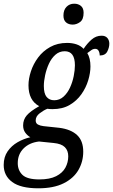

<svg xmlns="http://www.w3.org/2000/svg" viewBox="-57 -778 611 1038"><path d="M150 240Q55 240 9 206Q-37 172 -37 114Q-37 71 -16 40.5Q5 10 38 -9Q71 -28 107 -36Q91 -45 79.5 -61Q68 -77 68 -100Q68 -131 87.5 -154Q107 -177 155 -204Q97 -235 97 -317Q97 -352 110 -392Q123 -432 149 -467Q175 -502 214.5 -524Q254 -546 306 -546Q333 -546 356 -538.5Q379 -531 395 -514Q414 -543 438 -564Q462 -585 492 -585Q513 -585 523.5 -572.5Q534 -560 534 -542Q534 -521 523 -499.5Q512 -478 482 -478Q482 -493 476 -503.5Q470 -514 458 -514Q446 -514 435.5 -506Q425 -498 415 -491Q432 -463 432 -419Q432 -384 420 -344Q408 -304 383 -268.5Q358 -233 319.5 -210.5Q281 -188 227 -188Q212 -188 199 -190Q179 -182 157.5 -165.5Q136 -149 136 -127Q136 -111 148.5 -104.5Q161 -98 179 -96L264 -87Q326 -79 359.5 -48Q393 -17 393 42Q393 96 367 141Q341 186 287 213Q233 240 150 240ZM236 -236Q265 -236 286.5 -255.5Q308 -275 321.5 -304.5Q335 -334 341.5 -366.5Q348 -399 348 -425Q348 -501 293 -501Q264 -501 242.5 -482Q221 -463 207.5 -433.5Q194 -404 187 -371.5Q180 -339 180 -313Q180 -272 195 -254Q210 -236 236 -236ZM156 192Q212 192 246.5 174.5Q281 157 296.5 128.5Q312 100 312 67Q312 36 293.5 17.5Q275 -1 233 -5L154 -13Q102 -7 70.5 24.5Q39 56 39 104Q39 143 64.5 167.5Q90 192 156 192ZM336 -645Q314 -645 300 -657Q286 -669 286 -694Q286 -724 302.5 -741Q319 -758 344 -758Q366 -758 380.5 -746Q395 -734 395 -709Q395 -673 376 -659Q357 -645 336 -645Z"/></svg>

Font: Noto Serif Condensed
Style: Italic
Weight: 400
Width: 3
Italic angle: -12°
Designer: Monotype Design Team
Foundry: Monotype Imaging Inc.
Version: Version 2.014; ttfautohint (v1.8.4.7-5d5b)